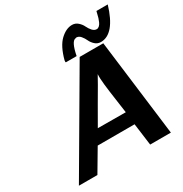

<svg xmlns="http://www.w3.org/2000/svg" viewBox="-201 -1049 1150 1204"><g transform="rotate(-30 374.0 -447.5)"><path d="M23 0 431 -697H602L689 0H539L518 -159H251L157 0ZM306 -253 508 -252Q504 -283 494 -351.5Q484 -420 478.5 -469.5Q473 -519 475 -547Q463 -524 442 -488Q421 -452 382.5 -386Q344 -320 306 -253ZM340 -711 337 -714Q338 -716 338 -719.5Q338 -723 338 -725Q362 -816 404 -855.5Q446 -895 489 -895Q513 -895 531 -879Q549 -863 557.5 -844.5Q566 -826 580 -810Q594 -794 611 -794Q621 -794 630 -802Q639 -810 645 -824Q651 -838 654.5 -849Q658 -860 661.5 -876Q665 -892 666 -894H748Q693 -711 594 -711Q570 -711 552.5 -727Q535 -743 526.5 -762Q518 -781 504.5 -797Q491 -813 473 -813Q471 -813 467 -811Q436 -808 417 -711Z"/></g></svg>

Font: Coval
Style: ExtraBold Italic
Weight: 800
Foundry: Context Ltd
Version: Version 001.000